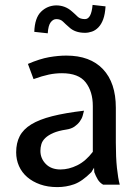

<svg xmlns="http://www.w3.org/2000/svg" viewBox="-20 -754 567 784"><path d="M453 -171Q453 -111 457.5 -68.5Q462 -26 469 0H401Q387 -8 379 -21.5Q371 -35 365 -51L364 -69L353 -51Q315 -13 282.5 -1.5Q250 10 214 10Q175 10 144 -1Q113 -12 91 -31Q69 -50 57.5 -76Q46 -102 46 -132Q46 -170 60.5 -198Q75 -226 107.5 -246Q140 -266 193 -279.5Q246 -293 323 -302Q321 -293 317.5 -281Q314 -269 305.5 -257.5Q297 -246 284 -237Q271 -228 251 -225Q218 -220 197.5 -211Q177 -202 165 -190.5Q153 -179 149 -165.5Q145 -152 145 -138Q145 -107 167 -84.5Q189 -62 227 -62Q261 -62 295.5 -79Q330 -96 359 -134V-321Q359 -380 330 -417.5Q301 -455 233 -455Q206 -455 179.5 -449.5Q153 -444 117 -431L94 -493Q143 -514 180.5 -520.5Q218 -527 251 -527Q348 -527 400.5 -471.5Q453 -416 453 -314ZM120 -624Q122 -681 147.5 -706Q173 -731 209 -732Q246 -732 273 -708Q287 -696 297 -686Q307 -676 327 -676Q353 -676 358 -734L411 -728Q409 -696 401.5 -675.5Q394 -655 382 -642.5Q370 -630 355.5 -625Q341 -620 327 -620Q286 -620 262 -643Q248 -655 237.5 -665.5Q227 -676 210 -676Q197 -676 187 -663Q177 -650 175 -618Z"/></svg>

Font: Expletus Sans
Style: Regular
Weight: 400
Designer: Jasper de Waard
Foundry: Designtown
Version: Version 7.028